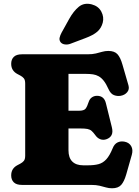

<svg xmlns="http://www.w3.org/2000/svg" viewBox="-20 -991 747 1029"><path d="M237 -397.5H403Q430.5 -397.5 439 -409Q447.5 -420.5 455 -444Q460.5 -461 472.5 -469.2Q484.5 -477.5 500 -477.5Q538 -477.5 547.5 -438L579.5 -309Q586 -283 578 -267.2Q570 -251.5 549.5 -244.5Q533 -239 517.5 -244.8Q502 -250.5 490.5 -267Q480 -281.5 471.2 -289.2Q462.5 -297 448.8 -299.8Q435 -302.5 409.5 -302.5H237ZM40 -649Q40 -672.5 54 -686.2Q68 -700 97.5 -700H448.5Q475.5 -700 494 -704.5Q512.5 -709 528 -713.5Q543.5 -718 560.5 -718Q593.5 -718 609.5 -700.5Q625.5 -683 636.5 -644L668.5 -533.5Q674.5 -512.5 661.8 -497Q649 -481.5 626.5 -477.5Q608.5 -474.5 590.8 -481.2Q573 -488 561.5 -513.5Q549 -541.5 536.2 -557.8Q523.5 -574 509.2 -582Q495 -590 478.5 -592.5Q462 -595 441.5 -595H347V-186Q347 -145.5 367.5 -125.2Q388 -105 426 -105H451.5Q484.5 -105 508 -111.2Q531.5 -117.5 549.5 -137Q567.5 -156.5 583.5 -195.5Q592.5 -219 609.8 -227.5Q627 -236 648.5 -231.5Q672.5 -226.5 683.2 -207.5Q694 -188.5 686.5 -161.5L656.5 -56Q645.5 -18 629.5 0Q613.5 18 580.5 18Q563.5 18 548 13.5Q532.5 9 514 4.5Q495.5 0 468.5 0H97.5Q68 0 54 -13.8Q40 -27.5 40 -51Q40 -88 73 -105.5L89 -114Q100.5 -120 107.8 -128.8Q115 -137.5 115 -157V-543Q115 -562.5 107.8 -571.2Q100.5 -580 89 -586L73 -594.5Q40 -612 40 -649ZM350.5 -889Q374 -931.5 402.5 -954.8Q431 -978 472 -967.5Q507.5 -958 523 -928.8Q538.5 -899.5 530.5 -869Q522.5 -839.5 501.2 -821Q480 -802.5 437 -786.5L357.5 -756.5Q343.5 -751 328.5 -752.8Q313.5 -754.5 305 -764.5Q296.5 -776 299.5 -789Q302.5 -802 310 -816Z"/></svg>

Font: Fraunces SuperSoft
Style: Regular
Weight: 900
Version: Version 1.000;[b76b70a41]